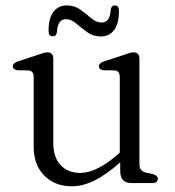

<svg xmlns="http://www.w3.org/2000/svg" viewBox="-20 -658 628 690"><path d="M101 -131V-381Q101 -403.5 82.5 -405L42.5 -405.5Q26 -407.5 26 -419.5Q26 -431 44.5 -437.5L113.5 -460Q125.5 -464.5 134.5 -467.2Q143.5 -470 150 -470Q171.5 -470 171.5 -447V-145.5Q171.5 -92 198.2 -64.2Q225 -36.5 268.5 -36.5Q297 -36.5 330 -52.5Q363 -68.5 402 -102L410.5 -109.5V-381Q410.5 -403.5 392 -405L351.5 -405.5Q335.5 -407.5 335.5 -419.5Q335.5 -431 354 -437.5L423 -460Q434.5 -464.5 443.8 -467.2Q453 -470 459.5 -470Q481 -470 481 -447V-67.5Q481 -43 505 -37.5L529 -32.5Q547 -27 547 -15.5Q547 0 526.5 0H454Q432.5 0 422.2 -10.5Q412 -21 412 -45.5V-74.5Q361.5 -30 319.5 -9.2Q277.5 11.5 238 11.5Q177.5 11.5 139.2 -27Q101 -65.5 101 -131ZM342.5 -527Q314.5 -527 293.2 -542.5Q272 -558 254 -573.5Q236 -589 217 -589Q187 -589 184.5 -542.5Q182.5 -527.5 169 -527.5Q154.5 -527.5 154.5 -547Q154.5 -593 172.2 -615.8Q190 -638.5 220 -638.5Q248 -638.5 269 -623.2Q290 -608 308 -592.5Q326 -577 345.5 -577Q375.5 -577 378 -623.5Q380 -638.5 393 -638.5Q407.5 -638.5 407.5 -619Q407.5 -572.5 390 -549.8Q372.5 -527 342.5 -527Z"/></svg>

Font: Fraunces 9pt Soft Light
Style: Regular
Weight: 300
Version: Version 1.000;[0bf87f6ff]